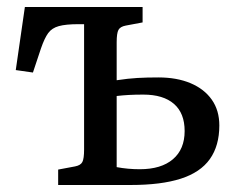

<svg xmlns="http://www.w3.org/2000/svg" viewBox="-20 -528 681 548"><path d="M146 0V-44L194 -53Q210 -56 215 -65.5Q220 -75 220 -101V-459H204Q168 -459 148 -453.5Q128 -448 117.5 -433.5Q107 -419 97 -390L74 -321L25 -328L51 -508H387V-464L339 -455Q323 -452 318 -442.5Q313 -433 313 -407V-299Q346 -304 372.5 -305.5Q399 -307 432 -307Q485 -307 524 -290.5Q563 -274 584.5 -243.5Q606 -213 606 -170Q606 -112 579 -74Q552 -36 496 -18Q440 0 353 0ZM379 -45Q440 -45 473.5 -73.5Q507 -102 507 -154Q507 -205 476.5 -231.5Q446 -258 389 -258Q366 -258 348 -257Q330 -256 313 -254V-51Q329 -48 345.5 -46.5Q362 -45 379 -45Z"/></svg>

Font: Literata 18pt
Style: Regular
Weight: 400
Designer: Latin by Veronika Burian and Jose Scaglione. Greek by Irene Vlachou. Cyrillic by Vera Evstafieva.
Foundry: TypeTogether
Version: Version 3.103;gftools[0.9.29]